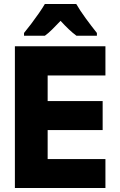

<svg xmlns="http://www.w3.org/2000/svg" viewBox="-20 -947 603 967"><path d="M55 0V-714H511V-567H220V-438H497V-292H220V-146H511V0ZM101 -781Q116 -799 136.5 -826Q157 -853 176 -880.5Q195 -908 206 -927H364Q383 -894 411.5 -855Q440 -816 468 -781V-767H365Q346 -781 326.5 -799.5Q307 -818 285 -842Q261 -817 242.5 -798.5Q224 -780 206 -767H101Z"/></svg>

Font: Noto Sans Mono SemiCondensed Black
Style: Regular
Weight: 900
Width: 4
Designer: Monotype Design Team
Foundry: Monotype Imaging Inc.
Version: Version 2.014; ttfautohint (v1.8.4.7-5d5b)